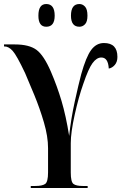

<svg xmlns="http://www.w3.org/2000/svg" viewBox="-21 -935 604 955"><path d="M132 0H415V-10H390Q358 -10 344.5 -20Q331 -30 331 -77V-223Q331 -276 350.5 -364Q370 -452 393 -517Q419 -594 439.5 -621.5Q460 -649 483 -649Q517 -649 520 -594Q537 -597 550 -612Q563 -627 563 -652Q563 -721 496 -721Q458 -721 432.5 -686.5Q407 -652 383 -566Q370 -517 351 -430.5Q332 -344 323 -259Q307 -359 285 -433Q263 -507 232 -579Q197 -660 160.5 -687Q124 -714 53 -714H-1V-704H2Q22 -704 42 -682Q62 -660 104 -571Q123 -527 150 -461.5Q177 -396 197.5 -326Q218 -256 218 -198V-77Q218 -30 203.5 -20Q189 -10 155 -10H132ZM374 -802Q390 -802 402 -814.5Q414 -827 414 -857Q414 -889 402 -902Q390 -915 374 -915Q332 -915 332 -857Q332 -802 374 -802ZM209 -802Q251 -802 251 -857Q251 -915 209 -915Q170 -915 170 -857Q170 -802 209 -802Z"/></svg>

Font: Noto Serif Display Condensed Semi
Style: Regular
Weight: 600
Width: 3
Designer: Monotype Design Team
Foundry: Monotype Imaging Inc.
Version: Version 1.900